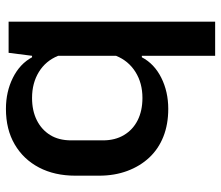

<svg xmlns="http://www.w3.org/2000/svg" viewBox="-69 -509 745 647"><g transform="rotate(-90 303.5 -185.5)"><path d="M439 167V-80H434Q412 -38 365 -14.5Q318 9 260 9Q208 9 166.5 -7.5Q125 -24 96 -55Q67 -86 51 -129Q35 -172 35 -224V-304Q35 -374 62.5 -426.5Q90 -479 140.5 -508.5Q191 -538 260 -538Q318 -538 365 -514.5Q412 -491 434 -450H439L449 -529H554V167ZM297 -78Q347 -78 384.5 -101.5Q422 -125 439 -167V-362Q422 -404 384.5 -427Q347 -450 297 -450Q254 -450 222 -434Q190 -418 172 -389Q154 -360 154 -318V-211Q154 -170 172 -140Q190 -110 222 -94Q254 -78 297 -78Z"/></g></svg>

Font: Hubot Sans Condensed ExtraLight Medium
Style: Regular
Weight: 500
Version: Version 2.000